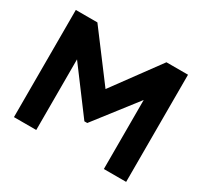

<svg xmlns="http://www.w3.org/2000/svg" viewBox="-152 -950 1217 1156"><g transform="rotate(30 456.0 -372.5)"><path d="M66 0H221V-491L446 -190H466L691 -480V0H846V-745H696L459 -422L216 -745H66Z"/></g></svg>

Font: Plus Jakarta Sans ExtraBold
Style: Regular
Weight: 800
Designer: Gumpita Rahayu
Foundry: Tokotype
Version: Version 2.004; ttfautohint (v1.8.3)